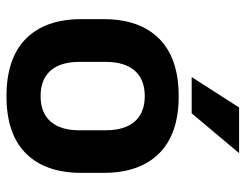

<svg xmlns="http://www.w3.org/2000/svg" viewBox="-101 -625 739 577"><g transform="rotate(90 268.5 -336.5)"><path d="M269 13.5Q155 13.5 96.2 -45Q37.5 -103.5 37.5 -211.5V-278Q37.5 -386.5 96.2 -445.2Q155 -504 269 -504Q382.5 -504 441 -445.2Q499.5 -386.5 499.5 -278V-211.5Q499.5 -103.5 441.2 -45Q383 13.5 269 13.5ZM269 -89Q319 -89 345.2 -119Q371.5 -149 371.5 -205V-284.5Q371.5 -341.5 345.2 -371.8Q319 -402 269 -402Q218.5 -402 192.2 -371.8Q166 -341.5 166 -284.5V-205Q166 -149 192.2 -119Q218.5 -89 269 -89ZM303 -685.5H439V-684L320.5 -543H212.5V-544.5Z"/></g></svg>

Font: Anek Gurmukhi SemiBold
Style: Regular
Weight: 600
Designer: Sarang Kulkarni (Gurmukhi), Yesha Goshar (Latin)
Foundry: Ek Type
Version: Version 1.003